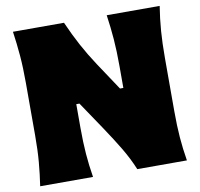

<svg xmlns="http://www.w3.org/2000/svg" viewBox="-89 -929 1063 1022"><g transform="rotate(-10 442.5 -417.5)"><path d="M46.4 0Q56.2 -65.4 61.5 -127.7Q66.9 -189.9 66.9 -269.5V-555.2Q66.9 -638.2 61.5 -702.6Q56.2 -767.1 46.4 -835H322.3Q353.5 -764.2 384.8 -706.3Q416 -648.4 455.6 -588.4L555.2 -438.5H573.2V-555.2Q573.2 -638.2 568.1 -702.6Q563 -767.1 553.2 -835H839.4Q828.6 -767.1 823.7 -702.6Q818.8 -638.2 818.8 -555.2V-269.5Q818.8 -189.9 823.7 -127.7Q828.6 -65.4 839.4 0H571.3Q545.9 -61 512 -117.9Q478 -174.8 431.2 -244.6L328.6 -397H311.5V-269.5Q311.5 -189.9 316.4 -127.7Q321.3 -65.4 332 0Z"/></g></svg>

Font: Pinar-DS3-FD Black
Style: Regular
Weight: 900
Designer: Amin Abedi
Version: Version 3.000